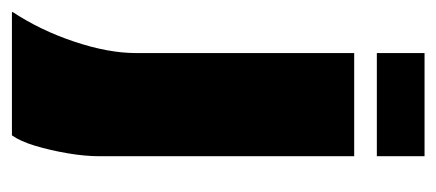

<svg xmlns="http://www.w3.org/2000/svg" viewBox="-251 -333 732 322"><g transform="rotate(90 115.0 -172.0)"><path d="M43 -438V-518H216V-438ZM-25 174 -26 173Q5 126 24 69Q43 12 43 -34V-400H216V27Q216 52 211 81Q206 110 198.5 135Q191 160 181 174Z"/></g></svg>

Font: Tac One
Style: Regular
Weight: 400
Designer: Oluseyi Olusanya, David Udoh, Eyiyemi Adegbite, Mirko Velimirović
Version: Version 1.003; ttfautohint (v1.8.4.7-5d5b)